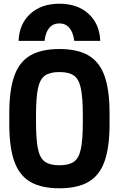

<svg xmlns="http://www.w3.org/2000/svg" viewBox="-20 -1004 640 1034"><path d="M300 -984Q397 -984 456.5 -930Q516 -876 520 -784H380Q374 -830 353.5 -854Q333 -878 300 -878Q266 -878 245.5 -854Q225 -830 220 -784H80Q84 -876 143.5 -930Q203 -984 300 -984ZM300 10Q203 10 143.5 -24.5Q84 -59 57 -135Q30 -211 30 -335V-395Q30 -519 57 -595Q84 -671 143.5 -705.5Q203 -740 300 -740Q397 -740 456.5 -705.5Q516 -671 543 -595Q570 -519 570 -395V-335Q570 -211 543 -135Q516 -59 456.5 -24.5Q397 10 300 10ZM300 -114Q351 -114 378 -133Q405 -152 415.5 -202Q426 -252 426 -345V-385Q426 -478 415.5 -528Q405 -578 378 -597Q351 -616 300 -616Q249 -616 222 -597Q195 -578 184.5 -528Q174 -478 174 -385V-345Q174 -252 184.5 -202Q195 -152 222 -133Q249 -114 300 -114Z"/></svg>

Font: M PLUS Code Latin Expanded
Style: Bold
Weight: 700
Width: 7
Designer: Coji Morishita
Foundry: UNDERFOREST DESIGN
Version: Version 1.002; ttfautohint (v1.8.3)